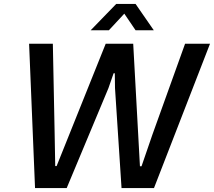

<svg xmlns="http://www.w3.org/2000/svg" viewBox="-20 -950 1081 970"><path d="M157 0 127 -729H247L256 -278L259 -111H266L514 -729H653L687 -110H695L750 -270L915 -729H1041L758 0H594L561 -505L560 -580H554L528 -505L317 0ZM438 -797 567 -930H665L757 -797H665L608 -881L530 -797Z"/></svg>

Font: Hubot Sans Medium
Style: Italic
Weight: 500
Italic angle: -10°
Designer: Deni Anggara
Foundry: GitHub
Version: Version 1.001; ttfautohint (v1.8.4.7-5d5b);gftools[0.9.31]